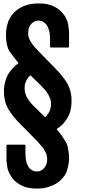

<svg xmlns="http://www.w3.org/2000/svg" viewBox="-20 -979 520 1115"><path d="M372.1 -131.8Q382.8 -81.1 380.9 -50.8Q378.9 -21.5 369.1 11.7Q364.3 26.4 355.5 40Q345.7 53.7 332 67.4Q319.3 79.1 304.7 87.9Q290 96.7 272.5 102.5Q254.9 109.4 235.4 113.3Q215.8 116.2 193.4 116.2Q169.9 116.2 149.4 112.3Q128.9 109.4 112.3 101.6Q96.7 94.7 83 85Q69.3 75.2 58.6 64.5Q47.9 52.7 41 39.1Q33.2 26.4 27.3 11.7Q22.5 -2 20.5 -22.5Q17.6 -43.9 17.6 -44.9Q17.6 -74.2 17.6 -133.8Q17.6 -136.7 19.5 -137.7Q20.5 -138.7 22.5 -138.7Q55.7 -138.7 123 -138.7Q125 -138.7 126 -137.7Q127.9 -136.7 127.9 -133.8Q127.9 -120.1 127.9 -91.8Q127.9 -77.1 128.9 -64.5Q129.9 -52.7 132.8 -42Q134.8 -31.2 138.7 -23.4Q142.6 -14.6 146.5 -7.8Q151.4 -2 156.2 2.9Q162.1 7.8 168 10.7Q173.8 13.7 179.7 15.6Q186.5 16.6 192.4 16.6Q200.2 16.6 207 15.6Q213.9 13.7 218.8 10.7Q224.6 7.8 229.5 3.9Q234.4 0 237.3 -3.9Q241.2 -9.8 244.1 -14.6Q247.1 -20.5 250 -27.3Q252 -33.2 252.9 -40Q253.9 -47.9 253.9 -54.7Q253.9 -62.5 252.9 -69.3Q252 -76.2 250 -82Q247.1 -88.9 244.1 -95.7Q241.2 -102.5 236.3 -109.4Q232.4 -116.2 226.6 -124Q220.7 -131.8 212.9 -139.6Q205.1 -149.4 196.3 -159.2Q187.5 -168.9 176.8 -178.7Q151.4 -205.1 100.6 -255.9Q88.9 -267.6 78.1 -279.3Q67.4 -291 58.6 -301.8Q49.8 -313.5 42 -324.2Q34.2 -335.9 27.3 -346.7Q21.5 -358.4 16.6 -370.1Q11.7 -381.8 8.8 -395.5Q5.9 -408.2 3.9 -421.9Q2.9 -435.5 2.9 -451.2Q2.9 -478.5 9.8 -502.9Q15.6 -527.3 27.3 -547.9Q39.1 -567.4 54.7 -583Q69.3 -599.6 87.9 -612.3Q79.1 -622.1 72.3 -631.8Q64.5 -640.6 57.6 -650.4Q55.7 -653.3 52.7 -657.2Q50.8 -660.2 47.9 -664.1Q43 -670.9 37.1 -677.7Q32.2 -685.5 28.3 -693.4Q20.5 -713.9 17.6 -734.4Q14.6 -755.9 14.6 -773.4Q14.6 -808.6 21.5 -831.1Q28.3 -854.5 28.3 -855.5Q35.2 -871.1 43.9 -884.8Q53.7 -898.4 65.4 -910.2Q78.1 -921.9 92.8 -930.7Q107.4 -940.4 125 -946.3Q141.6 -953.1 162.1 -956.1Q181.6 -959 204.1 -959Q226.6 -959 248 -956.1Q268.6 -952.1 285.2 -945.3Q301.8 -937.5 315.4 -928.7Q329.1 -918.9 339.8 -907.2Q350.6 -895.5 358.4 -882.8Q365.2 -869.1 371.1 -855.5Q376 -840.8 377.9 -820.3Q380.9 -799.8 380.9 -797.9Q380.9 -767.6 380.9 -708Q380.9 -706.1 379.9 -704.1Q377.9 -703.1 376 -703.1Q342.8 -703.1 275.4 -703.1Q273.4 -703.1 272.5 -704.1Q270.5 -706.1 270.5 -708Q270.5 -721.7 270.5 -750Q270.5 -764.6 269.5 -777.3Q268.6 -789.1 265.6 -799.8Q262.7 -810.5 258.8 -819.3Q254.9 -827.1 251 -834Q246.1 -839.8 241.2 -844.7Q235.4 -849.6 229.5 -853.5Q223.6 -856.4 217.8 -857.4Q211.9 -859.4 205.1 -859.4Q197.3 -859.4 190.4 -857.4Q183.6 -856.4 178.7 -853.5Q173.8 -849.6 168.9 -846.7Q163.1 -842.8 160.2 -837.9Q155.3 -833 152.3 -827.1Q150.4 -822.3 147.5 -815.4Q145.5 -808.6 144.5 -800.8Q143.6 -793.9 143.6 -786.1Q143.6 -779.3 144.5 -772.5Q145.5 -765.6 147.5 -759.8Q150.4 -752.9 153.3 -746.1Q156.2 -740.2 161.1 -733.4Q165 -725.6 170.9 -717.8Q177.7 -710 184.6 -702.1Q192.4 -693.4 202.1 -683.6Q210.9 -673.8 221.7 -663.1Q247.1 -636.7 297.9 -585Q309.6 -573.2 320.3 -561.5Q331.1 -549.8 339.8 -539.1Q348.6 -527.3 356.4 -516.6Q365.2 -504.9 371.1 -494.1Q377 -482.4 381.8 -470.7Q386.7 -459 389.6 -446.3Q392.6 -433.6 394.5 -418.9Q395.5 -405.3 395.5 -389.6Q395.5 -363.3 389.6 -338.9Q383.8 -314.5 371.1 -293Q358.4 -273.4 343.8 -256.8Q328.1 -241.2 308.6 -229.5Q317.4 -219.7 324.2 -210Q332 -201.2 338.9 -191.4Q348.6 -176.8 359.4 -159.2Q369.1 -142.6 372.1 -131.8ZM272.5 -402.3Q270.5 -408.2 267.6 -415Q265.6 -420.9 261.7 -427.7Q257.8 -433.6 252.9 -441.4Q249 -448.2 243.2 -455.1Q236.3 -461.9 229.5 -469.7Q221.7 -477.5 213.9 -486.3Q194.3 -504.9 156.2 -542Q149.4 -536.1 143.6 -528.3Q137.7 -520.5 132.8 -510.7Q127.9 -501 125 -490.2Q123 -478.5 123 -465.8Q123 -459 124 -452.1Q124 -445.3 126 -439.5Q127.9 -432.6 130.9 -426.8Q132.8 -419.9 136.7 -413.1Q140.6 -406.2 145.5 -399.4Q149.4 -392.6 156.2 -384.8Q162.1 -377.9 168.9 -370.1Q176.8 -362.3 184.6 -354.5Q204.1 -335 242.2 -297.9Q249 -303.7 254.9 -312.5Q261.7 -320.3 265.6 -329.1Q271.5 -339.8 273.4 -350.6Q276.4 -362.3 276.4 -375Q276.4 -382.8 275.4 -389.6Q274.4 -396.5 272.5 -402.3Z"/></svg>

Font: Typeface
Style: Regular
Weight: 400
Version: Version 1.0